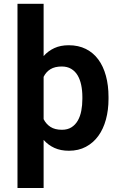

<svg xmlns="http://www.w3.org/2000/svg" viewBox="-20 -773 640 997"><path d="M543.5 -259.3Q543.5 -201.7 530 -152.3Q516.6 -103 490.5 -67.1Q464.4 -31.2 426 -10.7Q387.7 9.8 337.9 9.8Q294.9 9.8 262.7 -4.9Q230.5 -19.5 206.5 -46.4V203.1H70.8V-753.4H206.5V-481.9Q230.5 -508.8 262.5 -523.4Q294.4 -538.1 336.9 -538.1Q387.2 -538.1 425.8 -518.8Q464.4 -499.5 490.5 -464.1Q516.6 -428.7 530 -379.2Q543.5 -329.6 543.5 -269.5ZM407.7 -269.5Q407.7 -302.7 401.6 -331.8Q395.5 -360.8 382.8 -382.1Q370.1 -403.3 349.6 -415.5Q329.1 -427.7 300.8 -427.7Q265.1 -427.7 242.2 -413.8Q219.2 -399.9 206.5 -374V-154.3Q219.2 -128.9 242.2 -114Q265.1 -99.1 301.8 -99.1Q330.6 -99.1 350.8 -111.8Q371.1 -124.5 383.8 -146.5Q396.5 -168.5 402.1 -197.5Q407.7 -226.6 407.7 -259.3Z"/></svg>

Font: Roboto Mono
Style: Bold
Weight: 700
Designer: Google
Version: Version 2.000985; 2015; ttfautohint (v1.3)